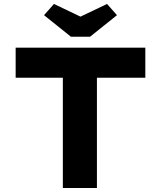

<svg xmlns="http://www.w3.org/2000/svg" viewBox="-20 -938 803 958"><path d="M293.6 0V-550.1H58.1V-700H705.1V-550.1H463.6V0ZM334 -754.7 199.7 -862.3 249.2 -918.3 396.6 -847.8H366.6L514.1 -918.3L563.6 -862.3L429.2 -754.7Z"/></svg>

Font: Lexend Exa
Style: Regular
Weight: 400
Designer: Bonnie Shaver-Troup, Thomas Jockin
Foundry: Lexend
Version: Version 1.007